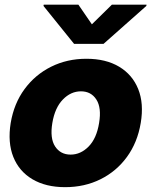

<svg xmlns="http://www.w3.org/2000/svg" viewBox="-20 -774 636 806"><path d="M253.4 11.7Q172.4 11.7 116.2 -21.5Q60.1 -54.7 35.9 -115.2Q11.7 -175.8 24.9 -257.8Q38.6 -339.4 83 -399.9Q127.4 -460.4 194.6 -493.9Q261.7 -527.3 342.8 -527.3Q424.3 -527.3 480.2 -493.9Q536.1 -460.4 560.3 -399.9Q584.5 -339.4 570.8 -257.8Q557.1 -175.8 512.9 -115.2Q468.8 -54.7 401.9 -21.5Q335 11.7 253.4 11.7ZM276.4 -125Q318.8 -125 352.3 -159.2Q385.7 -193.4 396 -257.8Q406.7 -321.8 384.5 -356.2Q362.3 -390.6 319.8 -390.6Q277.3 -390.6 243.9 -356.2Q210.4 -321.8 199.7 -257.8Q189 -193.4 211.4 -159.2Q233.9 -125 276.4 -125ZM309.1 -754.4 365.7 -671.9 449.7 -754.4H595.2L594.2 -749L414.6 -589.8H291L162.6 -749L163.6 -754.4Z"/></svg>

Font: Inter Display Extra Bold
Style: Italic
Weight: 800
Italic angle: -9.39999°
Designer: Rasmus Andersson
Foundry: rsms
Version: Version 4.000;git-4fc901f